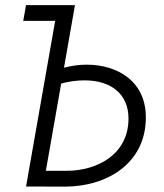

<svg xmlns="http://www.w3.org/2000/svg" viewBox="-20 -713 626 734"><path d="M79.6 0H91.8L227.5 0.5C390.6 0.5 537.6 -89.4 537.6 -264.2C537.6 -401.4 430.7 -465.8 311 -465.8C281.7 -465.8 252.4 -461.4 224.6 -454.1L266.6 -693.4H79.6L68.8 -633.3H190.9ZM213.9 -393.6C242.2 -401.4 272.5 -405.8 303.7 -405.8C400.4 -405.8 471.2 -356.9 471.2 -259.8C471.2 -121.1 349.1 -60.1 235.8 -60.1H155.3Z"/></svg>

Font: Cascadia Code NF Light
Style: Italic
Weight: 300
Italic angle: -10°
Monospace: yes
Designer: Aaron Bell
Foundry: Saja Typeworks
Version: Version 2404.023